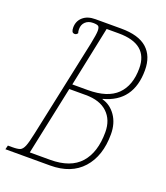

<svg xmlns="http://www.w3.org/2000/svg" viewBox="-154 -805 774 896"><g transform="rotate(20 232.5 -357.0)"><path d="M-17 -20H4Q32 -20 43.5 -25Q55 -30 63 -49Q71 -68 81 -116L184 -600Q194 -649 194 -666Q194 -684 187.5 -689Q181 -694 161 -694Q138 -694 123.5 -680.5Q109 -667 109 -644Q109 -633 112 -625Q106 -616 98 -616Q88 -616 84.5 -623Q81 -630 81 -642Q81 -674 103.5 -694Q126 -714 165 -714H293Q380 -714 422 -676.5Q464 -639 464 -569Q464 -413 324 -376V-374Q365 -363 391 -325.5Q417 -288 417 -234Q417 -126 360.5 -63Q304 0 200 0H-22ZM245 -391Q343 -391 389.5 -437Q436 -483 436 -568Q436 -689 290 -689H230L168 -391ZM191 -25Q292 -25 340.5 -79.5Q389 -134 389 -234Q389 -295 351.5 -330.5Q314 -366 244 -366H162L90 -25Z"/></g></svg>

Font: Noto Serif CondThin
Style: Italic
Weight: 250
Width: 3
Italic angle: -12°
Designer: Monotype Design Team
Foundry: Monotype Imaging Inc.
Version: Version 1.001